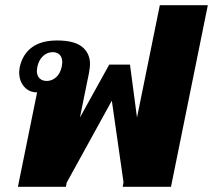

<svg xmlns="http://www.w3.org/2000/svg" viewBox="-20 -720 821 740"><path d="M123 -364Q92 -364 73 -386Q54 -408 54 -441Q54 -447 56 -461Q67 -511 103 -537.5Q139 -564 200 -564Q266 -564 296.5 -539.5Q327 -515 327 -472Q327 -463 323 -439L288 -267L401 -471H481L508 -267L596 -700H781L639 0H453L456 -18L411 -332L237 -16L234 0H49ZM218 -463Q220 -475 220 -479Q220 -499 210 -509Q200 -519 183 -519Q163 -519 146.5 -504.5Q130 -490 124 -463Q122 -451 122 -448Q122 -428 132.5 -418Q143 -408 160 -408Q180 -408 196 -422Q212 -436 218 -463Z"/></svg>

Font: Trirong Black
Style: Italic
Weight: 900
Italic angle: -12°
Designer: Katatrad Team
Foundry: CadsonDemak
Version: Version 1.001